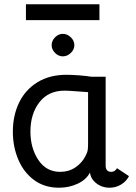

<svg xmlns="http://www.w3.org/2000/svg" viewBox="-20 -866 633 896"><path d="M40 -251Q40 -327 69 -387Q98 -447 154.5 -482Q211 -517 290 -517Q313 -517 347.5 -514.5Q382 -512 406 -508H473V-93Q473 -79 479.5 -71.5Q486 -64 499 -64Q516 -64 526 -81L582 -44Q569 -19 544.5 -4.5Q520 10 492 10Q455 10 428.5 -11.5Q402 -33 400 -62V-61Q383 -28 343 -9Q303 10 255 10Q188 10 139.5 -25.5Q91 -61 65.5 -121Q40 -181 40 -251ZM379 -138Q388 -155 389.5 -167Q391 -179 391 -194V-436L349 -439Q299 -443 282 -443Q206 -443 164 -389Q122 -335 122 -252Q122 -175 159 -119.5Q196 -64 261 -64Q301 -64 332 -85Q363 -106 379 -138ZM221 -655Q221 -676 237 -692Q253 -708 273 -708Q294 -708 310.5 -692Q327 -676 327 -655Q327 -635 310.5 -619Q294 -603 273 -603Q253 -603 237 -619Q221 -635 221 -655ZM101 -846H444V-772H101Z"/></svg>

Font: Bellota
Style: Bold
Weight: 700
Designer: Kemie Guaida
Foundry: Kemie Guaida
Version: Version 4.001